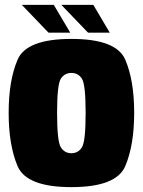

<svg xmlns="http://www.w3.org/2000/svg" viewBox="-20 -763 588 787"><path d="M272.5 4Q457 4 493.5 -82.2Q530 -168.5 530 -300.5Q530 -433 493.5 -518.2Q457 -603.5 272.5 -603.5Q88.5 -603.5 52 -518.2Q15.5 -433 15.5 -300.5Q15.5 -168.5 52 -82.2Q88.5 4 272.5 4ZM272.5 -135Q244.5 -135 229.2 -159.5Q214 -184 214 -300Q214 -416 229.2 -440Q244.5 -464 272.5 -464Q301 -464 316 -440Q331 -416 331 -300Q331 -184 316 -159.5Q301 -135 272.5 -135ZM341 -629H430L362.5 -743H231.5ZM179 -629H268L200.5 -743H69.5Z"/></svg>

Font: Anybody Condensed Black
Style: Regular
Weight: 900
Width: 3
Designer: Tyler Finck
Foundry: Etcetera Type Company
Version: Version 1.113;gftools[0.9.25]